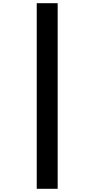

<svg xmlns="http://www.w3.org/2000/svg" viewBox="-20 -813 591 1202"><path d="M210 -793V369H341V-793Z"/></svg>

Font: Noto Sans Kannada SemiCondensed Black
Style: Regular
Weight: 900
Width: 4
Designer: Jelle Bosma - Monotype Design Team
Foundry: Monotype Imaging Inc.
Version: Version 2.005